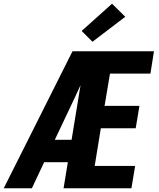

<svg xmlns="http://www.w3.org/2000/svg" viewBox="-34 -1010 854 1030"><path d="M-14 0 355 -735H792L773 -615H556L527 -442H714L694 -322H507L474 -120H691L671 0H307L330 -140H203L137 0ZM260 -260H350L398 -553Q391 -537 383.5 -521.5Q376 -506 369 -490ZM462 -786 404 -844 567 -990 638 -920Z"/></svg>

Font: Iosevka Aile Heavy Oblique
Style: Regular
Weight: 900
Italic angle: -9°
Designer: Belleve Invis
Foundry: Belleve Invis
Version: Version 31.1.0; ttfautohint (v1.8.4)